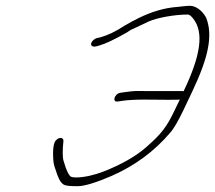

<svg xmlns="http://www.w3.org/2000/svg" viewBox="-20 -662 739 660"><path d="M611 -348C610.3 -349 608.3 -349 606.3 -349H482.3C449.3 -349 449 -351 407.1 -345L393.5 -343C373.5 -340 364 -310 385 -313L397.6 -315C441.8 -322 507.9 -319 555.9 -319C581.9 -319 596.9 -319 598.2 -320L580.8 -284C553.5 -226 534.9 -202 483.6 -157C446.2 -124 396.4 -96 334.8 -72C306.3 -61 270.4 -52 241.4 -52C234.4 -52 228.8 -53 225.1 -54C216 -57 205.2 -86 203 -95L198.5 -109C194.6 -122 194.8 -145 198 -177C199.4 -188 185.3 -194 171.6 -179C164.1 -171 160.5 -147 163.5 -109C164 -98 169.2 -83 176.6 -62C184 -41 193.2 -29 202.2 -26C209.3 -23 224 -22 247 -22C270 -22 309.8 -34 363 -57C443.1 -92 510.9 -142 565.1 -206C579.2 -222 593.4 -248 610.8 -284L640.7 -347C697.3 -466 711.7 -540 689.4 -599C683.1 -614 661 -642 632 -642C618 -642 601 -639 587.7 -638C545.8 -635 501.7 -622 456.7 -600C441.2 -592 423.3 -583 408.5 -574C378.2 -554 351.1 -541 325.8 -534L312.9 -531C308.6 -530 304.9 -528 300.7 -524C286.3 -510 294.1 -500 307.7 -502L319.7 -505C341.6 -511 373.3 -526 417.2 -551C423.8 -556 430.1 -560 438 -563C457.9 -572 468.8 -578 490.9 -588C520 -601 579.5 -612 625.5 -612C630.5 -612 636.2 -608 643.4 -599C682.2 -551 669.9 -471 611 -348Z"/></svg>

Font: MewTooHand
Style: UltIta
Weight: 400
Designer: Mew Too, Robert Jablonski
Version: Version 0.77